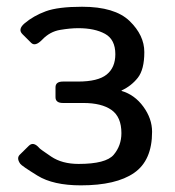

<svg xmlns="http://www.w3.org/2000/svg" viewBox="-20 -541 519 569"><path d="M40 -55.7Q28.3 -72.3 38.6 -82.5L65.4 -108.9Q79.1 -122.6 96.7 -102.1Q99.6 -98.6 131.8 -76.9Q164.1 -55.2 212.9 -55.2Q293.9 -55.2 316.9 -82.3Q339.8 -109.4 339.8 -146.5Q339.8 -194.3 310.5 -215.1Q281.2 -235.8 227.1 -235.8H166.5Q144.5 -235.8 144.5 -252.9V-282.2Q144.5 -299.3 166.5 -299.3H210.9Q270.5 -299.3 296.1 -320.1Q321.8 -340.8 321.8 -380.4Q321.8 -423.8 291.3 -440.7Q260.7 -457.5 211.9 -457.5Q188.5 -457.5 158.2 -452.4Q127.9 -447.3 105.5 -423.8Q84.5 -401.9 72.3 -414.1L46.4 -439.9Q32.2 -454.1 52.7 -471.7Q79.1 -494.1 115.7 -507.6Q152.3 -521 223.1 -521Q320.3 -521 364 -478.8Q407.7 -436.5 407.7 -386.7Q407.7 -335 388.4 -310.5Q369.1 -286.1 340.3 -272.9V-271.5Q378.9 -260.3 404.8 -224.9Q430.7 -189.5 430.7 -150.4Q430.7 -65.4 377.4 -28.6Q324.2 8.3 219.7 8.3Q137.7 8.3 91.1 -20.5Q44.4 -49.3 40 -55.7Z"/></svg>

Font: Istok
Style: Regular
Weight: 500
Designer: Andrey V. Panov
Foundry: Andrey V. Panov
Version: Version 1.0.3